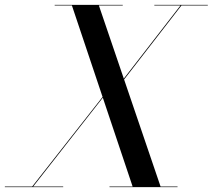

<svg xmlns="http://www.w3.org/2000/svg" viewBox="-70 -770 875 790"><path d="M476.5 0 225 -750H336L591.5 0ZM-50 0V-2.5H190V0ZM60.5 0 388 -417H391.5L64.5 0ZM380.5 0V-2.5H660.5V0ZM155 -747.5V-750H435V-747.5ZM385.5 -377 673 -748H677L389.5 -377ZM565 -747.5V-750H785V-747.5Z"/></svg>

Font: Bodoni Moda 72pt
Style: Italic
Weight: 400
Italic angle: -13°
Designer: Owen Earl
Foundry: indestructible type
Version: Version 2.005